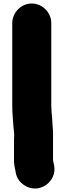

<svg xmlns="http://www.w3.org/2000/svg" viewBox="-20 -795 380 1097"><path d="M50 -663V-192C50 -150.7 54.7 -107.9 57 -68C58.7 -49.9 61 -39.3 61 -26C60.3 -17.3 60 -8 60 2V121C60 142.8 63.6 160.9 68 180L70 192C76 222 92 245.7 118 263C202.5 319.3 308.2 242.9 289 149L286 136C284.7 129.3 283.7 123.7 283 119V-19C284.2 -43.3 281.5 -58.8 280 -83L278 -119C275.8 -139.9 273 -167.7 273 -192V-663C273 -723.5 221.9 -775 161.5 -775C101.1 -775 50 -723.5 50 -663Z"/></svg>

Font: Smoothie
Style: Blk
Weight: 900
Foundry: Cannot Into Space Fonts
Version: Version 0.8